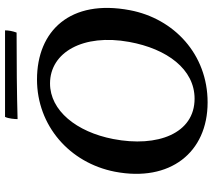

<svg xmlns="http://www.w3.org/2000/svg" viewBox="-62 -794 864 781"><g transform="rotate(-90 370.5 -403.0)"><path d="M277 -764C384 -767 502 -768 629 -768C635 -784 638 -801 638 -815H286C279 -801 277 -775 277 -764ZM345 9C541 9 686 -128 720 -307C766 -549 637 -685 438 -685C251 -685 99 -553 63 -368C20 -144 141 9 345 9ZM360 -44C219 -44 161 -194 196 -375C225 -525 312 -632 422 -632C549 -632 625 -497 591 -310C563 -156 480 -44 360 -44Z"/></g></svg>

Font: Vollkorn Semibold
Style: Italic
Weight: 600
Italic angle: -11°
Designer: Friedrich Althausen
Foundry: Friedrich Althausen
Version: Version 4.015;PS 004.015;hotconv 1.0.88;makeotf.lib2.5.64775